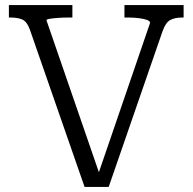

<svg xmlns="http://www.w3.org/2000/svg" viewBox="-20 -730 759 756"><path d="M379 -24 366 -42 571 -640Q571 -647 559 -651.5Q547 -656 527 -658.5Q507 -661 484 -661H470V-710H703V-661H698Q668 -661 650 -651Q632 -641 620 -607L408 6H313L97 -615Q86 -645 68 -653Q50 -661 21 -661H15V-710H265V-661H251Q228 -661 208 -659.5Q188 -658 175.5 -656Q163 -654 163 -650Z"/></svg>

Font: Roboto Serif Light
Style: Regular
Weight: 300
Designer: Greg Gazdowicz
Foundry: Commercial Type
Version: Version 1.008